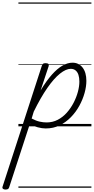

<svg xmlns="http://www.w3.org/2000/svg" viewBox="-150 -1030 765 1565"><path d="M-106 515Q-119 515 -126 508.5Q-133 502 -129 491L191 -494Q195 -506 201 -510.5Q207 -515 221 -515Q238 -515 244 -509.5Q250 -504 247 -492L181 -293Q228 -371 272.5 -421Q317 -471 359 -495Q401 -519 441 -519Q492 -519 523 -479.5Q554 -440 554 -371Q554 -325 539.5 -272.5Q525 -220 497 -168.5Q469 -117 428 -75Q387 -33 336 -8Q285 17 223 17Q192 17 157.5 7.5Q123 -2 94 -22L-75 496Q-78 506 -84.5 510.5Q-91 515 -106 515ZM108 -64Q144 -45 173.5 -38.5Q203 -32 230 -32Q279 -32 320.5 -53.5Q362 -75 394.5 -111.5Q427 -148 450 -192.5Q473 -237 485 -282Q497 -327 497 -365Q497 -396 489.5 -419.5Q482 -443 466 -456Q450 -469 427 -469Q388 -469 339 -430Q290 -391 236 -313.5Q182 -236 125 -120ZM0 490H595V500H0ZM0 -20H595V0H0ZM0 -505H595V-500H0ZM0 -1010H595V-1000H0Z"/></svg>

Font: Playwrite NZ Guides
Style: Regular
Weight: 400
Designer: Veronika Burian, José Scaglione
Foundry: TypeTogether
Version: Version 1.003